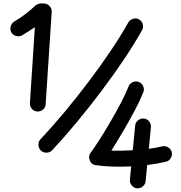

<svg xmlns="http://www.w3.org/2000/svg" viewBox="-20 -839 1024 1084"><path d="M190.4 -209.5Q171.9 -210.4 159.9 -224.6Q147.9 -238.8 148.9 -256.8L176.8 -685.5Q158.7 -673.3 140.9 -661.9Q123 -650.4 106 -640.1Q90.3 -630.9 71.5 -635.7Q52.7 -640.6 44.4 -655.8Q35.2 -671.4 40.3 -689.7Q45.4 -708 60.5 -717.3Q91.8 -735.4 122.3 -758.8Q152.8 -782.2 179.7 -807.6Q184.1 -811.5 193.4 -815.4Q202.6 -819.3 210.4 -819.3H227.5Q246.1 -819.3 259.8 -804.9Q273.4 -790.5 272 -772L237.8 -251Q236.8 -232.4 222.9 -220.5Q209 -208.5 190.4 -209.5ZM210.9 11.2Q197.8 -1.5 197 -20.5Q196.3 -39.6 208.5 -52.7Q273.4 -121.6 343.8 -205.8Q414.1 -290 481.7 -379.6Q549.3 -469.2 606.9 -554.9Q664.6 -640.6 704.1 -711.9Q712.9 -727.5 731.4 -732.9Q750 -738.3 765.1 -729.5Q780.8 -720.7 785.9 -702.6Q791 -684.6 782.2 -668.9Q740.2 -593.8 681.2 -505.6Q622.1 -417.5 553.5 -326.2Q484.9 -234.9 413.3 -148.7Q341.8 -62.5 274.9 8.8Q262.7 22.5 243.4 22.9Q224.1 23.4 210.9 11.2ZM792 -169.9Q810.1 -168.5 821.8 -153.8Q833.5 -139.2 832 -121.1L820.3 1Q863.3 -4.4 896 -12.7Q913.6 -16.6 929.7 -6.8Q945.8 2.9 949.7 20.5Q953.6 38.1 943.8 54.2Q934.1 70.3 916.5 74.2Q869.1 85.4 811 92.8L802.2 184.1Q800.8 201.7 786.1 213.6Q771.5 225.6 753.4 224.1Q735.8 222.7 723.9 208Q711.9 193.4 713.4 175.3L720.7 100.6Q668.5 103 617.4 101.6Q566.4 100.1 522 93.8Q519 93.8 512.9 91.8Q506.8 89.8 503.9 88.4Q488.8 78.6 484.4 58.8Q480 39.1 491.7 23.4Q512.7 -4.9 542.5 -51.5Q572.3 -98.1 604 -152.6Q635.7 -207 663.1 -259.3Q690.4 -311.5 706.1 -351.1Q712.9 -368.2 730 -375.5Q747.1 -382.8 764.2 -376Q781.2 -369.1 788.6 -352.1Q795.9 -335 789.1 -317.9Q770 -270.5 739 -211.9Q708 -153.3 673.3 -94.7Q638.7 -36.1 608.4 11.7Q637.7 12.2 668.5 11.7Q699.2 11.2 729.5 9.3L743.2 -129.9Q744.6 -147.9 759.3 -159.7Q773.9 -171.4 792 -169.9Z"/></svg>

Font: Mikhak-FD Bold
Style: Regular
Weight: 700
Designer: Amin Abedi
Version: Version 3.3